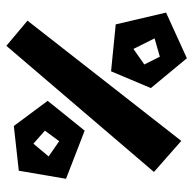

<svg xmlns="http://www.w3.org/2000/svg" viewBox="-22 -594 621 618"><g transform="rotate(90 289.0 -285.5)"><path d="M401 -119 435 -165 484 -131 443 -82ZM401 -247 305 -128 386 -19 530 -35 556 -187ZM47 -63 434 -558 534 -470 128 5ZM138 -404 104 -472 163 -489 188 -439ZM21 -509 59 -347 210 -332 264 -460 168 -576Z"/></g></svg>

Font: Super Mario
Style: Regular
Weight: 400
Version: Version 1.0